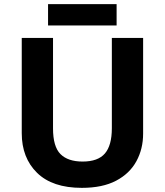

<svg xmlns="http://www.w3.org/2000/svg" viewBox="-20 -897 796 927"><path d="M671 -252Q671 -178 638.5 -118.5Q606 -59 540.5 -24.5Q475 10 375 10Q233 10 159 -62.5Q85 -135 85 -254V-714H236V-277Q236 -189 272 -153Q308 -117 379 -117Q453 -117 486.5 -156Q520 -195 520 -278V-714H671ZM543 -877V-774H212V-877Z"/></svg>

Font: Noto Sans Bengali UI
Style: Bold
Weight: 700
Designer: Jelle Bosma - Monotype Design Team
Foundry: Monotype Imaging Inc.
Version: Version 2.003; ttfautohint (v1.8.4.7-5d5b)